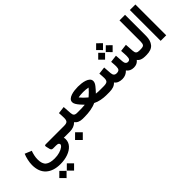

<svg xmlns="http://www.w3.org/2000/svg" viewBox="-1 -1594 2979 2979"><g transform="rotate(-45 1489.0 -104.5)"><path d="M183.1 -209Q169.4 -171.4 160.4 -130.9Q151.4 -90.3 151.4 -48.8Q151.4 49.3 199.5 88.6Q247.6 127.9 351.1 127.9Q411.6 127.9 460.9 113Q510.3 98.1 539.3 76.2Q568.4 54.2 568.4 32.7Q568.4 22.9 556.2 11.5Q543.9 0 507.8 0H444.3Q421.9 0 412.4 -10.3Q402.8 -20.5 398.9 -36.6L386.2 -90.3Q380.9 -112.8 386 -119.9Q391.1 -127 410.2 -127H711.4V0H677.2Q681.6 12.2 682.4 20.8Q683.1 29.3 683.1 36.1Q683.1 101.6 639.6 150.4Q596.2 199.2 521 226.3Q445.8 253.4 351.6 253.4Q200.7 253.4 114.7 176.8Q28.8 100.1 28.8 -49.3Q28.8 -96.7 41.3 -153.6Q53.7 -210.4 72.8 -253.9ZM700.2 0V-127H771V0ZM350.1 393.1 429.7 314 509.3 393.6 429.7 473.1ZM185.5 393.1 265.1 314 344.7 393.1 265.1 473.1Z M1106.4 0H1094.7Q1004.9 0 960.4 -58.1Q932.6 -28.8 894 -14.4Q855.5 0 810.5 0H751.5V-127H810.5Q862.8 -127 881.1 -146Q899.4 -165 899.4 -213.4Q899.4 -239.7 897.7 -268.6Q896 -297.4 894.5 -323.7L1013.2 -338.4L1022.5 -197.8Q1024.9 -159.2 1041.5 -143.1Q1058.1 -127 1095.7 -127H1106.4ZM776.4 147.9 861.3 63.5 946.3 147.9 861.3 232.9Z M1513.2 -132.3Q1536.1 -128.4 1563.2 -127.7Q1590.3 -127 1606.9 -127H1629.4V0H1606.9Q1558.6 0 1499.3 -11.2Q1439.9 -22.5 1391.1 -47.9Q1339.8 -22.9 1272 -11.5Q1204.1 0 1139.2 0H1086.9V-127H1140.6Q1166.5 -127 1203.9 -127.7Q1241.2 -128.4 1269.5 -132.3Q1241.7 -161.1 1216.3 -190.2Q1190.9 -219.2 1174.8 -246.6Q1158.7 -273.9 1158.7 -297.4Q1158.7 -330.1 1181.2 -351.3Q1203.6 -372.6 1239.3 -384.5Q1274.9 -396.5 1315.7 -401.4Q1356.4 -406.2 1392.6 -406.2Q1426.8 -406.2 1466.6 -401.6Q1506.3 -397 1542.2 -385Q1578.1 -373 1601.1 -351.8Q1624 -330.6 1624 -297.4Q1624 -261.7 1589.8 -219Q1555.7 -176.3 1513.2 -132.3ZM1391.6 -289.6Q1366.2 -289.6 1335.4 -287.1Q1304.7 -284.7 1282.7 -278.8Q1304.2 -251.5 1329.6 -226.8Q1355 -202.1 1373.3 -186.5Q1391.6 -170.9 1391.6 -170.9Q1391.6 -170.9 1409.7 -186.8Q1427.7 -202.6 1453.1 -227.3Q1478.5 -252 1500 -278.8Q1477.1 -284.7 1447 -287.1Q1417 -289.6 1391.6 -289.6ZM1618.8 0V-127H1663.6V0Z M1993.7 -607.4 2068.8 -682.1 2144.5 -607.4 2068.8 -531.7ZM2077.6 -479.5 2152.8 -554.2 2228.5 -479.5 2152.8 -403.8ZM1911.6 -479.5 1986.8 -554.2 2062.5 -479.5 1986.8 -403.8ZM2216.8 -127Q2239.3 -127 2252.2 -143.8Q2265.1 -160.6 2265.1 -208.5Q2265.1 -224.6 2263.2 -259Q2261.2 -293.5 2258.8 -323.7L2378.4 -338.4L2387.7 -197.3Q2390.1 -158.7 2406.7 -142.8Q2423.3 -127 2458.5 -127H2473.1V0H2459.5Q2418 0 2384.8 -12.9Q2351.6 -25.9 2332 -53.7Q2291.5 0 2217.3 0Q2137.7 0 2096.7 -57.1Q2043.9 0 1964.4 0Q1920.9 -0.5 1887.7 -13.9Q1854.5 -27.3 1834 -56.2Q1808.1 -26.9 1768.8 -13.4Q1729.5 0 1677.7 0H1644V-127H1678.7Q1733.9 -127 1755.6 -143.6Q1777.3 -160.2 1777.3 -209.5Q1777.3 -220.7 1775.4 -253.4Q1773.4 -286.1 1771 -313.5L1890.6 -328.1L1899.9 -197.3Q1902.3 -163.1 1918 -145Q1933.6 -127 1965.3 -127Q2005.4 -127 2020.8 -145.8Q2036.1 -164.6 2036.1 -209.5Q2036.1 -216.3 2035.2 -234.1Q2034.2 -252 2032.7 -273.7Q2031.2 -295.4 2029.8 -313.5L2149.4 -328.1L2158.7 -197.3Q2163.6 -127 2216.8 -127Z M2453.6 0V-127H2493.2Q2546.9 -127 2561.5 -147.2Q2576.2 -167.5 2576.2 -216.3V-676.8H2697.8V-216.8Q2697.8 -114.3 2649.4 -57.1Q2601.1 0 2492.7 0Z M2803.2 -676.8H2924.8V-0.5H2803.2Z"/></g></svg>

Font: Vazir WOL-UI
Style: Bold-WOL-UI
Weight: 700
Designer: Saber Rastikerdar
Foundry: Saber Rastikerdar
Version: Version 30.1.0